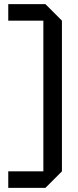

<svg xmlns="http://www.w3.org/2000/svg" viewBox="-20 -770 380 930"><path d="M280 -670V60L200 140H20V60H190V-670H20V-750H200Z"/></svg>

Font: Tektur
Style: Regular
Weight: 400
Designer: Adam Jagosz
Foundry: Adam Jagosz
Version: Version 1.005;gftools[0.9.30]